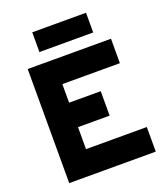

<svg xmlns="http://www.w3.org/2000/svg" viewBox="-159 -998 958 1107"><g transform="rotate(-20 320.5 -445.0)"><path d="M73 0V-700H584V-550H231V-436H425V-286H231V-151H604V0ZM170 -769V-890H500V-769Z"/></g></svg>

Font: Overpass Black
Style: Regular
Weight: 900
Designer: Delve Withrington, Dave Bailey, Thomas Jockin
Foundry: Delve Fonts LLC
Version: Version 4.000; ttfautohint (v1.8.3)